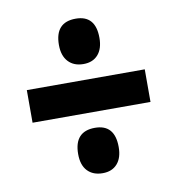

<svg xmlns="http://www.w3.org/2000/svg" viewBox="-67 -686 617 667"><g transform="rotate(-10 241.5 -352.5)"><path d="M243 -465Q209 -465 189.5 -486Q170 -507 170 -545Q170 -625 243 -625Q313 -625 313 -545Q313 -507 294.5 -486Q276 -465 243 -465ZM33 -295V-410H449V-295ZM243 -80Q209 -80 189.5 -100.5Q170 -121 170 -160Q170 -240 243 -240Q313 -240 313 -160Q313 -122 294.5 -101Q276 -80 243 -80Z"/></g></svg>

Font: Noto Sans Thai Looped UI Condensed ExtraBold
Style: Regular
Weight: 800
Width: 3
Designer: Cadson Demak Team
Foundry: Cadson Demak Co., Ltd.
Version: Version 1.000